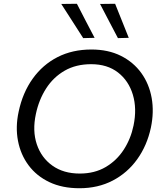

<svg xmlns="http://www.w3.org/2000/svg" viewBox="-20 -989 857 1020"><path d="M402 11Q310.5 11 242.2 -21.5Q174 -54 131.8 -110.8Q89.5 -167.5 75.5 -241Q61.5 -314.5 79 -395.5Q100.5 -497 153.8 -571.2Q207 -645.5 286 -685.8Q365 -726 465.5 -726Q555 -726 622 -692.5Q689 -659 730.8 -601Q772.5 -543 785.8 -468.2Q799 -393.5 781.5 -310.5Q761 -215.5 709 -143Q657 -70.5 579 -29.8Q501 11 402 11ZM403.5 -67Q482.5 -67 541.2 -101.5Q600 -136 637.5 -194Q675 -252 689.5 -322.5Q708 -412 685.8 -486Q663.5 -560 606.8 -604Q550 -648 464.5 -648Q383.5 -648 323.5 -613.5Q263.5 -579 225 -519Q186.5 -459 170.5 -383Q151.5 -294 175.5 -222.5Q199.5 -151 258.5 -109Q317.5 -67 403.5 -67ZM422 -786.5Q393.5 -831 364.5 -876.2Q335.5 -921.5 305.5 -968L388.5 -969Q411.5 -924 435.2 -878.5Q459 -833 482.5 -788ZM606.5 -786.5Q583 -831.5 559 -877Q535 -922.5 511.5 -968L591.5 -969Q609.5 -924 627.8 -878.5Q646 -833 664 -788Z"/></svg>

Font: Commissioner
Style: Italic
Weight: 400
Italic angle: -12°
Designer: Kostas Bartsokas
Foundry: Kostas Bartsokas
Version: Version 1.000; ttfautohint (v1.8.3)